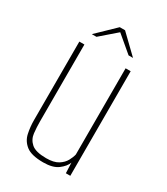

<svg xmlns="http://www.w3.org/2000/svg" viewBox="-162 -704 686 787"><g transform="rotate(30 180.5 -310.5)"><path d="M173 8Q117 8 92 -11.5Q67 -31 60.5 -61.5Q54 -92 54 -123V-495H78V-132Q78 -104 81 -76.5Q84 -49 104.5 -31Q125 -13 175 -13Q211 -13 231 -25.5Q251 -38 260.5 -55.5Q270 -73 273 -87V-495H297V0H276L274 -49Q266 -28 242 -10Q218 8 173 8ZM83 -547 168 -629H193L278 -547H257L180 -612L105 -547Z"/></g></svg>

Font: Alumni Sans SC Thin
Style: Regular
Weight: 100
Designer: Robert E. Leuschke
Foundry: Robert E. Leuschke
Version: Version 1.018